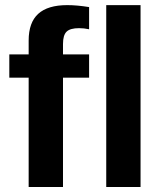

<svg xmlns="http://www.w3.org/2000/svg" viewBox="-20 -745 651 765"><path d="M403.3 0V-724.6H540V0ZM231 -435.5V0H94.2V-435.5H17.1V-528.3H94.2V-583.5Q94.2 -655.3 132.3 -689.9Q170.4 -724.6 248 -724.6Q286.6 -724.6 335 -716.8V-628.4Q314.9 -632.8 294.9 -632.8Q259.8 -632.8 245.4 -618.9Q231 -605 231 -569.8V-528.3H335V-435.5Z"/></svg>

Font: Arial
Style: Bold
Weight: 700
Designer: Steve Matteson
Foundry: Ascender Corporation
Version: Version 2.00.3